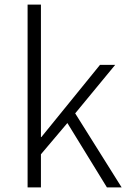

<svg xmlns="http://www.w3.org/2000/svg" viewBox="-20 -815 561 835"><path d="M100 -795H158V-219H160L415 -533H481L307 -322L509 0H445L273 -280L158 -144V0H100Z"/></svg>

Font: SpoqaHanSans-Light
Style: Regular
Weight: 300
Designer: [Spoqa Han Sans] Dong-huui Kim \uAE40 \uB3D9 \uD718  Younghwa Kang \uAC15 \uC601 \uD654  [Noto Sans] Ryoko NISHIZUKA \u8
Foundry: Spoqa (http://www.spoqa-han-sans.com)
Version: Version 2.000